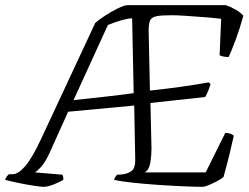

<svg xmlns="http://www.w3.org/2000/svg" viewBox="-52 -724 966 744"><path d="M117 0Q108 0 81 -4Q54 -8 22.5 -14.5Q-9 -21 -32 -27Q-30 -35 -25.5 -40.5Q-21 -46 -17 -49H-3Q19 -49 46 -80.5Q73 -112 107 -185L317 -635Q329 -646 354 -662.5Q379 -679 404.5 -691.5Q430 -704 442 -704H823Q841 -698 860.5 -687Q880 -676 891 -663Q877 -612 860.5 -568Q844 -524 834 -503Q820 -503 811 -505.5Q802 -508 799 -510L805 -651Q783 -654 745.5 -657Q708 -660 671 -662.5Q634 -665 613 -665Q572 -665 553.5 -661Q535 -657 529.5 -644.5Q524 -632 524 -604L529 -373Q586 -379 647.5 -387.5Q709 -396 757 -405L764 -398Q760 -385 755 -372.5Q750 -360 743 -348L531 -325L535 -148Q535 -121 530.5 -93.5Q526 -66 509 -56H745L821 -209Q833 -209 841.5 -205.5Q850 -202 854 -198Q848 -170 837 -125Q826 -80 814 -38Q806 -31 791 -23Q776 -15 760 -8Q744 -1 734 0Q707 0 660.5 -2Q614 -4 562 -7.5Q510 -11 463.5 -16Q417 -21 390 -27Q394 -40 402 -47L420 -48Q445 -51 459 -62.5Q473 -74 472 -108L468 -315L212 -291L139 -129Q122 -93 106 -76Q90 -59 83 -56L190 -47Q191 -45 192.5 -39.5Q194 -34 193 -27Q177 -17 154 -8.5Q131 0 117 0ZM233 -336Q289 -342 352 -349Q415 -356 466 -363L460 -653Q445 -653 418.5 -645.5Q392 -638 366 -627Z"/></svg>

Font: Texturina 72pt 72pt ExtraLight
Style: Italic
Weight: 200
Italic angle: -11°
Designer: Guillermo Torres Carreño
Foundry: Omnibus-Type
Version: Version 1.002; ttfautohint (v1.8.3)